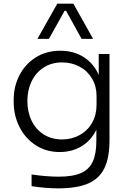

<svg xmlns="http://www.w3.org/2000/svg" viewBox="-20 -825 711 1052"><path d="M153 195V131Q235 143 303 143Q379 143 424 123Q469 103 488.5 60Q508 17 508 -55V-114Q480 -56 427.5 -24Q375 8 307 8Q233 8 175.5 -29.5Q118 -67 86.5 -130Q55 -193 55 -265V-279Q55 -351 86.5 -412.5Q118 -474 176 -510.5Q234 -547 310 -547Q384 -547 439 -512Q494 -477 521 -414V-529H580V-58Q580 39 552 96.5Q524 154 463 180.5Q402 207 299 207Q230 207 153 195ZM509 -251V-300Q509 -353 484 -395Q459 -437 416 -460Q373 -483 320 -483Q263 -483 220 -455.5Q177 -428 153.5 -380Q130 -332 130 -272Q130 -211 153.5 -163Q177 -115 220 -88Q263 -61 320 -61Q373 -61 416.5 -85Q460 -109 484.5 -152Q509 -195 509 -251ZM294 -805H382L490 -612H427L342 -766H334L248 -612H185Z"/></svg>

Font: Sora-SIA Light
Style: Regular
Weight: 300
Designer: Jonathan Barnbrook, Julián Moncada
Foundry: Barnbrook Fonts
Version: Version 2.000